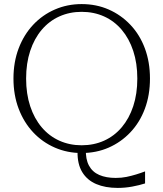

<svg xmlns="http://www.w3.org/2000/svg" viewBox="-20 -740 801 941"><path d="M360 3 401 -9Q399 40 416 71.5Q433 103 466.5 117.5Q500 132 547 132Q576 132 600 127Q624 122 647 115Q670 108 691 100V159Q663 168 628 174.5Q593 181 557 181Q496 181 451.5 162Q407 143 383 103.5Q359 64 360 3ZM380 10Q310 10 249 -16.5Q188 -43 142.5 -91.5Q97 -140 71.5 -207Q46 -274 46 -355Q46 -436 71.5 -503Q97 -570 142.5 -618.5Q188 -667 249 -693.5Q310 -720 380 -720Q452 -720 512.5 -693.5Q573 -667 619 -618.5Q665 -570 690 -503Q715 -436 715 -355Q715 -274 690 -207Q665 -140 619 -91.5Q573 -43 512.5 -16.5Q452 10 380 10ZM380 -28Q440 -28 490 -50.5Q540 -73 576.5 -116Q613 -159 633 -219.5Q653 -280 653 -355Q653 -430 633 -490.5Q613 -551 576.5 -594Q540 -637 490 -659.5Q440 -682 380 -682Q321 -682 271 -659.5Q221 -637 184.5 -594Q148 -551 128 -490.5Q108 -430 108 -355Q108 -280 128 -219.5Q148 -159 184.5 -116Q221 -73 271 -50.5Q321 -28 380 -28Z"/></svg>

Font: Roboto Serif 36pt ExtraLight
Style: Regular
Weight: 250
Designer: Greg Gazdowicz
Foundry: Commercial Type
Version: Version 1.008